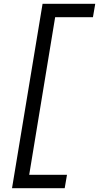

<svg xmlns="http://www.w3.org/2000/svg" viewBox="-20 -843 540 1006"><path d="M43 143 203 -823H479L467 -753H269L133 73H331L319 143Z"/></svg>

Font: Iosevka Algr
Style: Italic
Weight: 400
Italic angle: -9°
Monospace: yes
Designer: Belleve Invis
Foundry: Belleve Invis
Version: Version 26.0.2; ttfautohint (v1.8.3)